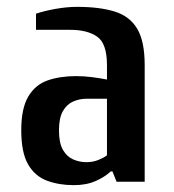

<svg xmlns="http://www.w3.org/2000/svg" viewBox="-20 -530 507 560"><path d="M195 10Q152 10 117 -3Q82 -16 62 -50.5Q42 -85 42 -150Q42 -214 62.5 -248.5Q83 -283 119 -295.5Q155 -308 202 -308Q225 -308 248.5 -305Q272 -302 292 -298V-340Q292 -403 263.5 -423Q235 -443 185 -443H85V-490Q108 -498 141.5 -504Q175 -510 205 -510Q270 -510 314 -496.5Q358 -483 380 -446.5Q402 -410 402 -340V0H320L308 -30H303Q286 -14 259 -2Q232 10 195 10ZM232 -57Q251 -57 267 -63.5Q283 -70 292 -77V-242H232Q212 -242 193.5 -234Q175 -226 163.5 -206Q152 -186 152 -150Q152 -113 163.5 -93Q175 -73 193.5 -65Q212 -57 232 -57Z"/></svg>

Font: Cuprum SemiBold
Style: Regular
Weight: 600
Designer: Jovanny Lemonad
Foundry: Jovanny Lemonad
Version: Version 3.000